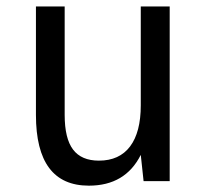

<svg xmlns="http://www.w3.org/2000/svg" viewBox="-20 -566 642 600"><path d="M257.8 14.2Q92.3 14.2 92.3 -207V-545.9H182.1V-207Q182.1 -133.3 208.3 -98.6Q234.4 -64 289.1 -64Q353 -64 386.5 -108.4Q419.9 -152.8 419.9 -236.8V-545.9H510.3V0H428.7L419.9 -82Q371.6 14.2 257.8 14.2Z"/></svg>

Font: Vazir Code Hack
Style: Code-Hack
Weight: 400
Foundry: DejaVu fonts team - Redesigned by Saber Rastikerdar
Version: Version 1.1.2